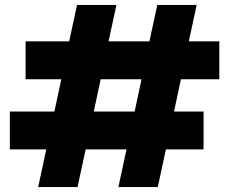

<svg xmlns="http://www.w3.org/2000/svg" viewBox="-20 -760 944 780"><path d="M715 -438 687 -307H807V-153H654L621 0H461L494 -153H328L295 0H135L168 -153H20V-307H201L229 -438H84V-592H261L293 -740H453L421 -592H587L619 -740H779L747 -592H871V-438ZM555 -438H389L361 -307H527Z"/></svg>

Font: IBM-Poppins
Style: Poppins-Bold
Weight: 700
Designer: Mike Abbink, Paul van der Laan, Pieter van Rosmalen, Ben Mitchell, Mark Frömberg
Foundry: Bold Monday
Version: Version 1.1